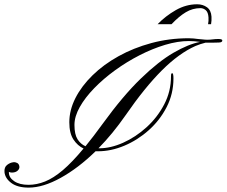

<svg xmlns="http://www.w3.org/2000/svg" viewBox="-20 -854 1033 875"><path d="M110.8 1Q60.1 1 31.7 -20Q3.4 -41 0.5 -69.3Q-1.5 -91.8 12.5 -102.5Q26.4 -113.3 41.5 -114.7Q49.8 -115.7 58.3 -111.3Q66.9 -106.9 68.4 -94.7Q69.3 -85.4 62 -77.9Q54.7 -70.3 43.5 -68.4Q29.8 -65.9 20.5 -70.8V-67.9Q20.5 -44.4 44.9 -28.1Q69.3 -11.7 109.9 -11.7Q147.5 -11.7 185.3 -26.9Q223.1 -42 265.9 -78.1Q308.6 -114.3 360.8 -177.2Q333.5 -189.9 314.7 -218.3Q295.9 -246.6 295.9 -296.9Q295.9 -352.1 323.7 -407Q351.6 -461.9 401.9 -511Q452.1 -560.1 520.3 -597.9Q588.4 -635.7 669.7 -657.7Q751 -679.7 839.8 -679.7Q851.1 -679.7 861.6 -678.7Q872.1 -677.7 882.3 -676.3Q893.6 -675.8 904.1 -674.3Q914.6 -672.9 925.3 -672.9Q937.5 -672.9 949.7 -674.6Q961.9 -676.3 975.1 -676.3Q993.2 -676.3 993.2 -669.4Q993.2 -660.6 977.1 -660.2Q958.5 -659.2 944.1 -659.4Q929.7 -659.7 917 -659.7Q902.8 -656.2 892.6 -652.6Q882.3 -648.9 871.1 -644.5Q795.9 -611.3 717.5 -533Q639.2 -454.6 552.2 -328.6Q493.2 -243.7 428.7 -178.2H432.6Q484.4 -178.2 541.3 -203.6Q598.1 -229 647.7 -273.9Q697.3 -318.8 728.3 -378.2Q759.3 -437.5 759.3 -505.9Q759.3 -517.1 761.2 -518.8Q763.2 -520.5 764.6 -520.5Q770.5 -520.5 770.5 -496.6Q770.5 -426.3 739.5 -366Q708.5 -305.7 657.7 -260.5Q606.9 -215.3 546.4 -189.9Q485.8 -164.6 426.8 -164.6H415.5Q336.9 -87.9 256.6 -43.5Q176.3 1 110.8 1ZM369.6 -187.5Q387.7 -209.5 407 -234.9Q426.3 -260.3 447.3 -289.1Q540.5 -417.5 621.6 -495.8Q702.6 -574.2 770.5 -613.5Q838.4 -652.8 892.1 -663.1Q879.9 -665 865.2 -666Q850.6 -667 840.8 -667Q790.5 -667 732.7 -649.7Q674.8 -632.3 616.2 -602.3Q557.6 -572.3 504.4 -533.7Q451.2 -495.1 409.4 -452.1Q367.7 -409.2 343.5 -366.2Q319.3 -323.2 319.3 -284.7Q319.3 -241.7 333.3 -219.5Q347.2 -197.3 369.6 -187.5ZM698.2 -743.7Q734.4 -781.2 781.2 -807.9Q828.1 -834.5 878.4 -834.5Q904.3 -834.5 923.1 -821Q941.9 -807.6 943.8 -778.3Q944.8 -760.3 941.9 -743.7H928.2Q931.2 -758.8 930.2 -774.4Q928.7 -798.3 917.7 -807.6Q906.7 -816.9 893.6 -816.9Q857.9 -816.9 826.9 -798.3Q795.9 -779.8 761.7 -743.7Z"/></svg>

Font: Pinyon Script
Style: Regular
Weight: 400
Designer: Nicole Fally, Eben Sorkin
Foundry: Sorkin Type Co.
Version: Version 1.008; ttfautohint (v1.8.4.7-5d5b)